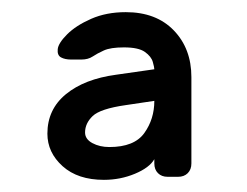

<svg xmlns="http://www.w3.org/2000/svg" viewBox="-20 -725 407 316"><path d="M151 -429Q108 -429 83 -451.5Q58 -474 58 -505Q58 -545 88.5 -570Q119 -595 171 -602L234 -611Q234 -614 231.5 -623Q229 -632 218.5 -639.5Q208 -647 184 -647Q162 -647 151 -642Q140 -637 132.5 -632Q125 -627 114 -627H97Q87 -627 80.5 -630.5Q74 -634 75 -644Q76 -654 90.5 -668.5Q105 -683 130 -694Q155 -705 187 -705Q237 -705 266 -675Q295 -645 295 -598V-456Q295 -446 289 -440Q283 -434 273 -434H256Q246 -434 240 -440Q234 -446 234 -456V-463Q226 -449 202 -439Q178 -429 151 -429ZM160 -483Q201 -483 217.5 -506Q234 -529 234 -559L187 -552Q145 -546 132.5 -534Q120 -522 120 -507Q120 -496 132 -489.5Q144 -483 160 -483Z"/></svg>

Font: Rubik Light
Style: Regular
Weight: 300
Designer: Hubert and Fischer
Foundry: Hubert and Fischer
Version: Version 2.300;gftools[0.9.30]